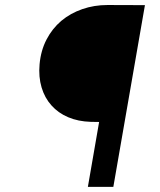

<svg xmlns="http://www.w3.org/2000/svg" viewBox="-20 -731 627 751"><path d="M323.7 0H423.3L546.9 -710.9L400.9 -711.4Q348.1 -711.4 301.8 -695.3Q255.4 -679.2 219.7 -649.4Q184.1 -619.1 161.9 -576.2Q139.6 -533.2 134.8 -479.5Q130.4 -430.2 142.6 -389.2Q154.8 -348.1 181.2 -318.8Q207.5 -289.1 246.6 -272.5Q285.6 -255.9 335 -254.4L367.7 -253.9Z"/></svg>

Font: Roboto Mono SemiBold
Style: Italic
Weight: 600
Italic angle: -10°
Monospace: yes
Designer: Google
Version: Version 3.000